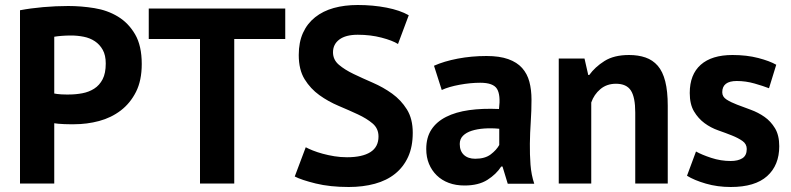

<svg xmlns="http://www.w3.org/2000/svg" viewBox="-20 -734 3165 768"><path d="M60 -693Q102 -701 152.5 -705.5Q203 -710 253 -710Q305 -710 357.5 -701.5Q410 -693 452 -667.5Q494 -642 520.5 -596.5Q547 -551 547 -478Q547 -412 524 -366.5Q501 -321 463 -292Q425 -263 376.5 -250Q328 -237 276 -237Q271 -237 260 -237Q249 -237 237 -237.5Q225 -238 213.5 -239Q202 -240 197 -241V0H60ZM264 -592Q244 -592 226 -590.5Q208 -589 197 -587V-360Q201 -359 209 -358Q217 -357 226 -356.5Q235 -356 243.5 -356Q252 -356 256 -356Q283 -356 309.5 -361Q336 -366 357 -379.5Q378 -393 390.5 -417Q403 -441 403 -480Q403 -513 391 -534.5Q379 -556 359.5 -569Q340 -582 315 -587Q290 -592 264 -592Z M1121 -578H917V0H780V-578H575V-700H1121Z M1494 -188Q1494 -220 1470.5 -240Q1447 -260 1411.5 -276.5Q1376 -293 1334.5 -310.5Q1293 -328 1257.5 -353.5Q1222 -379 1198.5 -417Q1175 -455 1175 -514Q1175 -565 1192 -602.5Q1209 -640 1240.5 -665Q1272 -690 1315 -702Q1358 -714 1411 -714Q1472 -714 1526 -703.5Q1580 -693 1615 -673L1572 -558Q1550 -572 1506 -583.5Q1462 -595 1411 -595Q1363 -595 1337.5 -576Q1312 -557 1312 -525Q1312 -495 1335.5 -475Q1359 -455 1394.5 -438Q1430 -421 1471.5 -403Q1513 -385 1548.5 -359.5Q1584 -334 1607.5 -296.5Q1631 -259 1631 -203Q1631 -147 1612.5 -106.5Q1594 -66 1560.5 -39Q1527 -12 1479.5 1Q1432 14 1375 14Q1300 14 1243 0Q1186 -14 1159 -28L1203 -145Q1214 -139 1231.5 -132Q1249 -125 1271 -119Q1293 -113 1317.5 -109Q1342 -105 1368 -105Q1429 -105 1461.5 -125.5Q1494 -146 1494 -188Z M1716 -471Q1756 -489 1811 -499.5Q1866 -510 1926 -510Q1978 -510 2013 -497.5Q2048 -485 2068.5 -462Q2089 -439 2097.5 -407Q2106 -375 2106 -335Q2106 -291 2103 -246.5Q2100 -202 2099.5 -159Q2099 -116 2102 -75.5Q2105 -35 2117 1H2011L1990 -68H1985Q1965 -37 1929.5 -14.5Q1894 8 1838 8Q1803 8 1775 -2.5Q1747 -13 1727 -32.5Q1707 -52 1696 -78.5Q1685 -105 1685 -138Q1685 -184 1705.5 -215.5Q1726 -247 1764.5 -266.5Q1803 -286 1856.5 -293.5Q1910 -301 1976 -298Q1983 -354 1968 -378.5Q1953 -403 1901 -403Q1862 -403 1818.5 -395Q1775 -387 1747 -374ZM1881 -99Q1920 -99 1943 -116.5Q1966 -134 1977 -154V-219Q1946 -222 1917.5 -220Q1889 -218 1867 -211Q1845 -204 1832 -191Q1819 -178 1819 -158Q1819 -130 1835.5 -114.5Q1852 -99 1881 -99Z M2521 0V-284Q2521 -345 2503.5 -372Q2486 -399 2444 -399Q2407 -399 2381.5 -377.5Q2356 -356 2345 -324V0H2215V-500H2318L2333 -434H2337Q2360 -466 2398 -490Q2436 -514 2496 -514Q2533 -514 2562 -504Q2591 -494 2611 -471Q2631 -448 2641 -408.5Q2651 -369 2651 -311V0Z M2967 -138Q2967 -158 2950 -170Q2933 -182 2908 -192Q2883 -202 2853 -212.5Q2823 -223 2798 -241.5Q2773 -260 2756 -288.5Q2739 -317 2739 -362Q2739 -436 2783 -475Q2827 -514 2910 -514Q2967 -514 3013 -502Q3059 -490 3085 -475L3056 -381Q3033 -390 2998 -400Q2963 -410 2927 -410Q2869 -410 2869 -365Q2869 -347 2886 -336Q2903 -325 2928 -315.5Q2953 -306 2983 -295Q3013 -284 3038 -266.5Q3063 -249 3080 -221Q3097 -193 3097 -149Q3097 -73 3048.5 -29.5Q3000 14 2903 14Q2850 14 2803.5 0.5Q2757 -13 2728 -31L2764 -128Q2787 -115 2825 -102.5Q2863 -90 2903 -90Q2932 -90 2949.5 -101Q2967 -112 2967 -138Z"/></svg>

Font: PTSans
Style: Bold
Weight: 700
Designer: A.Korolkova, O.Umpeleva, V.Yefimov
Foundry: ParaType Ltd
Version: Version 2.003W OFL